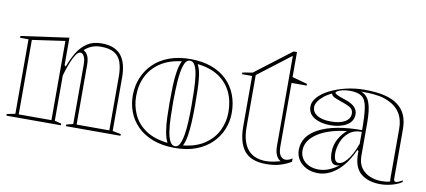

<svg xmlns="http://www.w3.org/2000/svg" viewBox="-64 -888 2503 1127"><g transform="rotate(10 1187.5 -324.5)"><path d="M692 -10V0H367V-10L407 -20V-375Q407 -406 398 -423Q389 -440 377 -440Q363 -440 349.5 -420Q336 -400 325 -372.5Q314 -345 306.5 -321.5Q299 -298 297 -290V-20L337 -10V0H12V-10L62 -20V-464H12V-475L297 -515V-352L305 -344Q322 -392 346 -431Q370 -470 404.5 -492.5Q439 -515 489 -515Q535 -515 565 -501Q595 -487 611.5 -462.5Q628 -438 635 -406.5Q642 -375 642 -340V-20ZM82 -20H277V-492L82 -464ZM427 -20H622V-340Q622 -391 610 -425.5Q598 -460 569 -477.5Q540 -495 489 -495Q458 -495 434 -485Q410 -475 391 -457Q394 -456 397 -454.5Q400 -453 401 -451Q414 -441 420.5 -422Q427 -403 427 -375Z M1018 -515Q1090 -515 1145 -495Q1200 -475 1237 -438.5Q1274 -402 1293 -353Q1312 -304 1312 -246Q1312 -195 1293.5 -148.5Q1275 -102 1238 -65Q1201 -28 1146 -6.5Q1091 15 1018 15Q942 15 886 -6.5Q830 -28 793.5 -65Q757 -102 739.5 -148.5Q722 -195 722 -246Q722 -304 742.5 -353Q763 -402 801 -438.5Q839 -475 894 -495Q949 -515 1018 -515ZM1018 -505Q994 -505 982 -468Q970 -431 966 -372Q962 -313 962 -246Q962 -200 963.5 -155Q965 -110 970.5 -74Q976 -38 987.5 -16.5Q999 5 1018 5Q1035 5 1045.5 -16Q1056 -37 1062 -73Q1068 -109 1070 -154Q1072 -199 1072 -246Q1072 -296 1070.5 -342.5Q1069 -389 1064 -425.5Q1059 -462 1048 -483.5Q1037 -505 1018 -505ZM742 -246Q742 -187 766 -135.5Q790 -84 840.5 -50Q891 -16 971 -7Q958 -32 951.5 -71Q945 -110 943.5 -155.5Q942 -201 942 -246Q942 -294 943.5 -341Q945 -388 951.5 -428Q958 -468 971 -493Q898 -485 846.5 -451.5Q795 -418 768.5 -365.5Q742 -313 742 -246ZM1292 -246Q1292 -313 1267 -365.5Q1242 -418 1191.5 -451.5Q1141 -485 1065 -493Q1079 -468 1084.5 -428.5Q1090 -389 1091 -341.5Q1092 -294 1092 -246Q1092 -201 1090 -155.5Q1088 -110 1082 -71.5Q1076 -33 1063 -8Q1140 -16 1191 -50.5Q1242 -85 1267 -136.5Q1292 -188 1292 -246Z M1562 15Q1471 15 1431.5 -34.5Q1392 -84 1392 -181V-480H1332V-490L1392 -500L1607 -664H1627V-515L1717 -490V-480H1627V-100Q1627 -63 1639.5 -46.5Q1652 -30 1670 -30Q1680 -30 1690 -34Q1700 -38 1710 -45V-25Q1696 -16 1679 -8.5Q1662 -1 1643.5 4.5Q1625 10 1604.5 12.5Q1584 15 1562 15ZM1644 -16Q1628 -24 1617.5 -45Q1607 -66 1607 -100V-638L1412 -489V-181Q1412 -127 1424.5 -92Q1437 -57 1457.5 -37.5Q1478 -18 1503.5 -10Q1529 -2 1556 -2Q1580 -2 1603 -6.5Q1626 -11 1644 -16Z M2058 -515Q2126 -515 2175 -503.5Q2224 -492 2256 -468Q2288 -444 2303 -408.5Q2318 -373 2318 -325V-32Q2318 -25 2320.5 -19.5Q2323 -14 2330 -14Q2336 -14 2346 -18Q2356 -22 2370 -30V-20Q2356 -10 2335 -2Q2314 6 2290 10.5Q2266 15 2243 15Q2171 15 2127 -20.5Q2083 -56 2083 -140Q2083 -142 2083 -143.5Q2083 -145 2083 -147.5Q2083 -150 2083 -154L2076 -160Q2058 -119 2035.5 -86.5Q2013 -54 1986.5 -31.5Q1960 -9 1931 3Q1902 15 1871 15Q1832 15 1802 0Q1772 -15 1754.5 -41Q1737 -67 1737 -101Q1737 -185 1828.5 -232Q1920 -279 2083 -279Q2083 -366 2075.5 -412.5Q2068 -459 2044.5 -476.5Q2021 -494 1973 -494Q1949 -494 1930.5 -489.5Q1912 -485 1901.5 -479Q1891 -473 1891 -469Q1891 -463 1905 -456Q1919 -449 1956 -437Q2029 -413 2029 -364Q2029 -321 1990.5 -298Q1952 -275 1893 -275Q1835 -275 1797.5 -298Q1760 -321 1760 -364Q1760 -392 1784 -419Q1808 -446 1850 -467.5Q1892 -489 1945.5 -502Q1999 -515 2058 -515ZM2083 -269Q2035 -269 2006 -244Q1977 -219 1964 -184Q1951 -149 1951 -119Q1951 -101 1954.5 -89Q1958 -77 1964.5 -71Q1971 -65 1981 -65Q1991 -65 2003 -72Q2015 -79 2028.5 -94.5Q2042 -110 2056 -135.5Q2070 -161 2083 -198ZM1871 -7Q1903 -7 1934 -20Q1965 -33 1991 -54Q1985 -51 1980 -50Q1975 -49 1970 -49Q1953 -49 1944 -59.5Q1935 -70 1932 -86.5Q1929 -103 1929 -119Q1929 -165 1950 -201.5Q1971 -238 1997 -258Q1888 -246 1823.5 -203.5Q1759 -161 1759 -101Q1759 -74 1773 -52.5Q1787 -31 1812.5 -19Q1838 -7 1871 -7ZM2038 -501Q2057 -494 2070 -480Q2083 -466 2090 -446Q2098 -424 2101.5 -394.5Q2105 -365 2105 -325V-130Q2105 -84 2126.5 -56Q2148 -28 2180.5 -16Q2213 -4 2244 -4Q2259 -4 2273 -5.5Q2287 -7 2298 -11Q2297 -13 2296.5 -19Q2296 -25 2296 -37V-325Q2296 -380 2272 -418Q2248 -456 2202 -476Q2175 -489 2144 -494Q2113 -499 2085.5 -500Q2058 -501 2038 -501ZM1893 -297Q1947 -297 1977 -315Q2007 -333 2007 -364Q2007 -390 1984 -402Q1961 -414 1935 -422Q1921 -427 1908.5 -432Q1896 -437 1889 -440Q1873 -449 1873 -460Q1846 -448 1825.5 -431.5Q1805 -415 1793.5 -397.5Q1782 -380 1782 -364Q1782 -333 1811.5 -315Q1841 -297 1893 -297Z"/></g></svg>

Font: Kalnia Glaze Thin
Style: Bold
Weight: 700
Version: Version 1.110